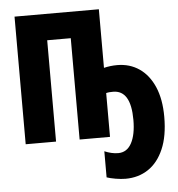

<svg xmlns="http://www.w3.org/2000/svg" viewBox="-62 -772 994 1070"><g transform="rotate(-5 435.5 -237.0)"><path d="M530.8 -713.9V-386.2Q567.4 -395 605 -395Q675.3 -395 728.5 -358.6Q781.7 -322.3 811.8 -252.9Q841.8 -183.6 841.8 -85Q841.8 22.5 810.5 94.7Q779.3 167 724.4 203.6Q669.4 240.2 597.2 240.2Q572.3 240.2 541.3 234.9Q510.3 229.5 492.2 223.1V77.1Q510.7 85 530 89.6Q549.3 94.2 568.8 94.2Q617.7 94.2 643.3 46.9Q668.9 -0.5 668.9 -83Q668.9 -249 569.8 -249Q559.6 -249 549.8 -248.3Q540 -247.6 530.8 -245.1V0H360.8V-566.9H229V0H59.1V-713.9Z"/></g></svg>

Font: Open Sans Condensed ExtraBold
Style: Regular
Weight: 800
Width: 3
Designer: Monotype Design Team
Foundry: Monotype Imaging Inc.
Version: Version 3.000; ttfautohint (v1.8.4)